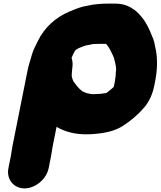

<svg xmlns="http://www.w3.org/2000/svg" viewBox="-20 -805 890 1064"><path d="M497 -561C508.4 -561 524.6 -562 535.2 -562H568.2C578.1 -549.6 586.4 -537.9 593.4 -523C602.7 -503.2 611.9 -489.6 616 -466C619.9 -448.2 626.6 -428.6 621.7 -404C621.4 -390.8 621.3 -382.4 618.5 -368C617.9 -362 617.2 -356.7 616.3 -352L610.7 -324C598.8 -311.5 580.6 -298.9 569.9 -290L557.5 -288C542.8 -285.2 529.3 -284 512.7 -284C505.2 -283.3 498.2 -283 491.5 -283C487.6 -283.7 483.4 -284.3 478.9 -285L459.7 -289C448 -293.2 436 -298.4 428.1 -306C412.3 -320 405.2 -328.8 393.1 -346L386.7 -354C382.9 -363.4 377.9 -375.2 377.3 -387L377.5 -388C378.3 -395.3 378.7 -402.7 378.8 -410L382 -441C383.1 -456.3 381.3 -470.7 376.6 -484C381.1 -497.1 387.8 -509.3 394 -521C394.8 -521.7 395.3 -522.3 395.4 -523C404.6 -536.1 426.7 -541.8 440.4 -548L453.2 -552C455.5 -553.3 458.3 -554 461.6 -554C473.9 -556.7 485.5 -558.3 497 -561ZM40 60 26.6 127C14.6 187.5 55.4 239 115.8 239C176.2 239 237.6 187.5 249.6 127L263 60C266.2 44.1 268.3 23.6 271.6 7L293.4 -102C339.4 -74.8 400.3 -57.3 479.2 -61C553.1 -65.1 615.3 -76.3 665 -110C708.3 -138.3 748.4 -172.7 781.3 -212C806.8 -242.9 825.3 -282.1 835.1 -331L839.3 -352C852.6 -418.7 852.9 -475 844.6 -524L839.4 -548C836.1 -569.5 831.5 -585.6 823.4 -603C809.8 -638.5 791.6 -677.6 768.9 -706C756.8 -721.1 739.9 -740.1 723.9 -751C697 -770.2 666.8 -785 617.7 -785H579.7C538 -785 499.3 -781.6 463.3 -773C426.7 -767.7 394.4 -753.4 362.7 -740C289.1 -709.3 224.9 -651.9 189 -576L180.6 -559C167.9 -533.6 159.6 -515.6 151.6 -484C145.8 -463.6 138.1 -441.1 133.4 -418L49.2 4C45.4 23.1 43.4 43.1 40 60Z"/></svg>

Font: Smoothie
Style: BlkIt
Weight: 900
Foundry: Cannot Into Space Fonts
Version: Version 0.8